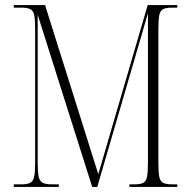

<svg xmlns="http://www.w3.org/2000/svg" viewBox="-20 -734 750 754"><path d="M34 0V-10H63Q87 -10 98.5 -16Q110 -22 114 -40Q118 -58 118 -95V-619Q118 -656 114.5 -674Q111 -692 99 -698Q87 -704 64 -704H34V-714H157L366 -50L560 -714H676V-704H656Q632 -704 620.5 -698Q609 -692 605.5 -674Q602 -656 602 -619V-95Q602 -58 605.5 -40Q609 -22 621 -16Q633 -10 657 -10H676V0H488V-10H506Q531 -10 542.5 -16Q554 -22 557.5 -40.5Q561 -59 561 -96V-682L362 0H342L128 -676V-96Q128 -58 132 -40Q136 -22 148 -16Q160 -10 185 -10H211V0Z"/></svg>

Font: Noto Serif Display ExtraCondensed ExtraLight
Style: Regular
Weight: 200
Width: 2
Designer: Monotype Design Team
Foundry: Monotype Imaging Inc.
Version: Version 2.009